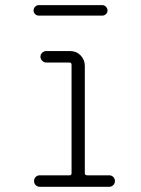

<svg xmlns="http://www.w3.org/2000/svg" viewBox="-20 -715 540 735"><path d="M127.9 -655.3Q120.1 -655.3 114.3 -661.1Q108.4 -667 108.4 -674.8Q108.4 -682.6 114.3 -689Q120.1 -695.3 127.9 -695.3H372.1Q379.9 -695.3 385.7 -689Q391.6 -682.6 391.6 -674.8Q391.6 -667 385.7 -661.1Q379.9 -655.3 372.1 -655.3ZM246.1 -43.9Q253.9 -43.9 253.9 -51.8V-466.8Q253.9 -475.6 246.1 -475.6H157.2Q148.4 -475.6 141.6 -482.4Q134.8 -489.3 134.8 -498Q134.8 -506.8 141.6 -513.2Q148.4 -519.5 157.2 -519.5H249Q272.5 -519.5 288.6 -502.9Q304.7 -486.3 304.7 -462.9V-51.8Q304.7 -43.9 314.5 -43.9H398.4Q407.2 -43.9 413.6 -37.6Q419.9 -31.2 419.9 -22Q419.9 -12.7 413.6 -6.3Q407.2 0 398.4 0H131.8Q123 0 116.7 -6.3Q110.4 -12.7 110.4 -22Q110.4 -31.2 116.7 -37.6Q123 -43.9 131.8 -43.9Z"/></svg>

Font: Rounded-X Mgen+ 2m light
Style: Regular
Weight: 200
Designer: [Source Han Sans]
Ryoko NISHIZUKA  (kana & ideographs); Paul D. Hunt (Latin, Greek & Cyrillic); Wenlong ZHANG  (bopomofo
Version: Version 1.059.20150602